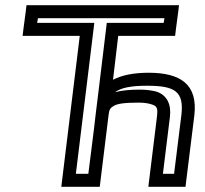

<svg xmlns="http://www.w3.org/2000/svg" viewBox="-20 -694 790 739"><path d="M552 -414C496 -414 449 -405 415 -387L435 -556H629H654L657 -581L666 -649L669 -674H644H107H82L79 -649L70 -581L67 -556H92H287L219 0L216 25H241H339H364L367 0L398 -252C400 -272 405 -279 417 -286C431 -295 460 -299 512 -299C533 -299 548 -297 561 -293C585 -286 588 -279 584 -244L554 0L551 25H576H669H694L697 0L728 -250C742 -370 674 -414 552 -414ZM348 -252 342 -200 320 -25H272L340 -581L343 -606H318H123L126 -624H613L610 -606H416H391L388 -581L357 -325L348 -252ZM546 -364C654 -364 689 -342 678 -250L650 -25H607L634 -244C640 -292 623 -329 580 -342C564 -346 542 -349 518 -349C480 -349 447 -346 423 -339C445 -356 483 -364 546 -364Z"/></svg>

Font: Gamestation Text Outline
Style: Italic
Weight: 400
Designer: Jonas Hecksher
Foundry: Jonas Hecksher, Playtypeª, e-types AS
Version: Version 1.003